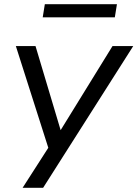

<svg xmlns="http://www.w3.org/2000/svg" viewBox="-20 -708 650 908"><path d="M87 180 218 -24V21L55 -490H148L272 -75H256L512 -490H610L184 180ZM182 -626 192 -688H533L523 -626Z"/></svg>

Font: Nunito Sans 10pt SemiExpanded
Style: Italic
Weight: 400
Width: 6
Italic angle: -9°
Designer: Vernon Adams
Foundry: Vernon Adams
Version: Version 3.101;gftools[0.9.27]